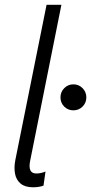

<svg xmlns="http://www.w3.org/2000/svg" viewBox="-20 -772 378 797"><path d="M117.2 5.4Q84 5.4 65.7 -9.8Q47.4 -24.9 42.5 -50.5Q37.6 -76.2 43.5 -106.9L173.3 -752H234.9L105 -103.5Q94.7 -51.8 130.9 -51.8Q140.6 -51.8 151.9 -54.4Q163.1 -57.1 168.9 -60.1L160.6 -1.5Q151.9 2 140.1 3.7Q128.4 5.4 117.2 5.4ZM284.7 -314Q262.2 -314 246.6 -329.6Q231 -345.2 231 -367.7Q231 -390.1 246.6 -406Q262.2 -421.9 284.7 -421.9Q307.1 -421.9 322.8 -406Q338.4 -390.1 338.4 -367.7Q338.4 -345.2 322.8 -329.6Q307.1 -314 284.7 -314Z"/></svg>

Font: Reddit Sans Light
Style: Italic
Weight: 300
Italic angle: -11.25°
Designer: Stephen Hutchings
Version: Version 1.013